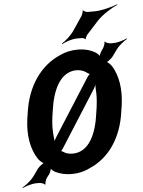

<svg xmlns="http://www.w3.org/2000/svg" viewBox="-65 -1019 847 1137"><g transform="rotate(-5 358.0 -450.5)"><path d="M621 -662 650 -702C666 -725 698 -749 716 -759L714 -762C696 -753 660 -741 634 -741H617C607 -741 586 -748 584 -754L580 -752C583 -746 575 -725 569 -716L558 -700C552 -691 544 -673 545 -665L549 -667C547 -674 534 -687 527 -692C498 -710 462 -721 419 -721C381 -721 344 -713 311 -697C196 -647 113 -533 91 -371L86 -339C72 -238 89 -158 126 -100C132 -89 155 -67 166 -67L167 -71C156 -71 131 -50 122 -38L90 7C73 29 41 54 22 64L24 67C43 58 80 46 107 46H124C134 46 154 53 156 59L160 57C157 51 165 29 170 21L188 -3C193 -12 201 -31 199 -39L196 -37C198 -30 213 -17 220 -13C249 2 283 10 320 10C358 10 395 2 428 -15C543 -64 624 -176 645 -339L650 -371C663 -467 649 -544 616 -601C610 -612 589 -634 580 -635L578 -631C588 -630 612 -651 621 -662ZM402 -600C427 -599 446 -592 463 -579C467 -575 479 -569 483 -571V-575C479 -573 468 -562 464 -556L248 -217C242 -207 232 -190 230 -181H234C236 -190 235 -206 233 -217C229 -251 228 -291 235 -339L240 -372C257 -497 305 -600 402 -600ZM336 -110C314 -110 295 -115 280 -126C275 -129 266 -133 263 -131L264 -128C268 -129 276 -139 280 -145L493 -480C500 -491 507 -506 509 -514L507 -515C505 -506 504 -489 505 -477C508 -447 506 -412 501 -372L496 -339C480 -214 433 -110 336 -110ZM457 -915 403 -835C384 -807 350 -777 329 -765L330 -761C351 -773 391 -787 420 -787H450C455 -787 468 -782 469 -778L472 -779C471 -784 479 -799 483 -804L553 -881C586 -916 642 -950 676 -965L675 -968C641 -954 577 -938 538 -938H496C489 -938 473 -945 471 -950L468 -949C470 -943 462 -922 457 -915Z"/></g></svg>

Font: Asimov
Style: EdgeNarIt
Weight: 500
Designer: Google
Version: Version 2.000980: 2014